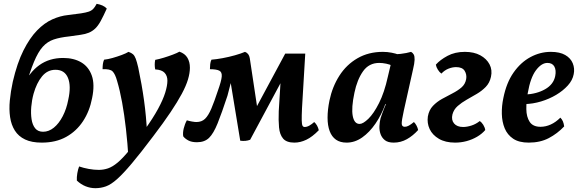

<svg xmlns="http://www.w3.org/2000/svg" viewBox="-20 -739 3045 1007"><path d="M199 9Q146 9 111.5 -7.5Q77 -24 58 -54Q39 -84 33 -124.5Q27 -165 31.5 -212Q36 -259 47 -310Q70 -409 103 -474.5Q136 -540 174.5 -579.5Q213 -619 254.5 -637.5Q296 -656 336 -660Q379 -665 405 -669Q431 -673 445.5 -678Q460 -683 469 -692.5Q478 -702 487 -719Q504 -716 517.5 -710Q531 -704 540 -694Q522 -654 508 -628.5Q494 -603 479 -589Q464 -575 446 -567.5Q428 -560 403 -556.5Q378 -553 343 -548Q295 -543 262 -532Q229 -521 204.5 -494Q180 -467 158 -414Q136 -361 110 -271L103 -291Q134 -360 186.5 -397.5Q239 -435 311 -435Q367 -435 406 -412Q445 -389 461.5 -342.5Q478 -296 463 -224Q450 -156 415.5 -103.5Q381 -51 327 -21Q273 9 199 9ZM206 -48Q236 -48 262.5 -69.5Q289 -91 309 -129.5Q329 -168 338 -216Q354 -288 336.5 -330.5Q319 -373 271 -373Q229 -373 200.5 -338.5Q172 -304 156 -247Q147 -214 144 -179Q141 -144 145.5 -114Q150 -84 164.5 -66Q179 -48 206 -48ZM105 -345H158V-320H105Z M654 -467Q669 -462 677.5 -454.5Q686 -447 692 -431Q698 -415 705 -385Q724 -295 735.5 -212Q747 -129 751 -44L654 94Q649 11 640.5 -63.5Q632 -138 620.5 -201.5Q609 -265 594 -315Q584 -351 570.5 -364.5Q557 -378 518 -376Q518 -390 519.5 -402.5Q521 -415 526 -426Q546 -428 570.5 -435Q595 -442 618 -450.5Q641 -459 654 -467ZM921 -468Q950 -458 963 -436Q976 -414 976 -384Q976 -356 966 -322.5Q956 -289 933.5 -247Q911 -205 874.5 -150.5Q838 -96 784 -25Q717 64 671.5 118Q626 172 594 200.5Q562 229 535.5 238.5Q509 248 480 248Q454 248 429 238Q404 228 383 208Q382 190 385.5 169.5Q389 149 395 134Q418 142 445.5 147Q473 152 498 152Q523 152 546.5 144Q570 136 596.5 114Q623 92 657.5 50Q692 8 740 -60Q783 -120 809 -168Q835 -216 846.5 -253Q858 -290 858 -316Q858 -341 843.5 -357Q829 -373 794 -375Q789 -400 794 -425Q815 -429 839.5 -436.5Q864 -444 886.5 -452.5Q909 -461 921 -468Z M1524 9Q1483 9 1465 -12Q1447 -33 1443.5 -70.5Q1440 -108 1442 -156L1454 -352L1469 -336L1292 -6Q1269 3 1240 -1L1184 -341H1200L1173 -237Q1143 -146 1121.5 -92.5Q1100 -39 1076.5 -16Q1053 7 1013 7Q985 7 967.5 -2.5Q950 -12 941 -24Q938 -42 943.5 -65Q949 -88 960 -108Q973 -104 987.5 -101.5Q1002 -99 1010 -99Q1038 -99 1055.5 -116Q1073 -133 1088.5 -169.5Q1104 -206 1123 -264Q1141 -314 1143 -337.5Q1145 -361 1130 -368.5Q1115 -376 1081 -376Q1081 -389 1082.5 -402.5Q1084 -416 1089 -426Q1115 -428 1147.5 -434Q1180 -440 1212 -449Q1244 -458 1265 -467Q1286 -459 1290 -434L1336 -129L1312 -153L1476 -458H1581L1564 -172Q1562 -129 1562.5 -108Q1563 -87 1566.5 -80Q1570 -73 1578 -73Q1590 -73 1603 -80.5Q1616 -88 1628 -99Q1637 -91 1643 -80Q1649 -69 1652 -56Q1618 -21 1586.5 -6Q1555 9 1524 9Z M2136 -467Q2145 -462 2150 -453Q2155 -444 2154.5 -425.5Q2154 -407 2146 -374L2098 -159Q2086 -105 2087 -89.5Q2088 -74 2103 -74Q2113 -74 2124 -80Q2135 -86 2151 -99Q2159 -91 2165 -79.5Q2171 -68 2173 -57Q2146 -27 2114 -9Q2082 9 2045 9Q2015 9 1999 -3.5Q1983 -16 1976 -35.5Q1969 -55 1970 -77.5Q1971 -100 1976 -119Q1980 -130 1985 -145Q1990 -160 1996.5 -175Q2003 -190 2008 -202L2042 -360L2019 -454Q2052 -453 2082 -456.5Q2112 -460 2136 -467ZM2072 -452 2038 -394Q2025 -401 2005.5 -405Q1986 -409 1969 -409Q1915 -409 1884 -365Q1853 -321 1839 -253Q1822 -173 1830 -131Q1838 -89 1866 -89Q1884 -89 1912 -116Q1940 -143 1968 -198.5Q1996 -254 2014 -336L2033 -416L2074 -409L2023 -193H2001Q1981 -137 1949.5 -91Q1918 -45 1879.5 -18Q1841 9 1798 9Q1764 9 1742 -6.5Q1720 -22 1709 -51.5Q1698 -81 1698 -122Q1698 -163 1708 -212Q1723 -284 1760 -342Q1797 -400 1855 -433.5Q1913 -467 1988 -467Q2012 -467 2034.5 -462.5Q2057 -458 2072 -452Z M2367 9Q2316 9 2282 -11Q2248 -31 2233.5 -62Q2219 -93 2224 -128Q2230 -162 2250.5 -183.5Q2271 -205 2298 -220Q2325 -235 2352.5 -249Q2380 -263 2400 -280Q2420 -297 2425 -324Q2429 -348 2417 -367.5Q2405 -387 2372 -387Q2353 -387 2332.5 -379Q2312 -371 2295 -353Q2285 -360 2276.5 -373.5Q2268 -387 2266 -400Q2288 -425 2327 -446Q2366 -467 2418 -467Q2466 -467 2499 -449Q2532 -431 2547.5 -401.5Q2563 -372 2555 -336Q2548 -304 2527.5 -283Q2507 -262 2480.5 -246.5Q2454 -231 2427.5 -216Q2401 -201 2380.5 -183Q2360 -165 2353 -139Q2346 -110 2361.5 -91.5Q2377 -73 2409 -73Q2429 -73 2452.5 -80.5Q2476 -88 2496 -104Q2506 -98 2514.5 -84.5Q2523 -71 2525 -57Q2508 -37 2482.5 -22Q2457 -7 2427.5 1Q2398 9 2367 9Z M2753 9Q2702 9 2671.5 -11.5Q2641 -32 2627 -66Q2613 -100 2612 -141.5Q2611 -183 2620 -225Q2636 -305 2673.5 -358.5Q2711 -412 2762 -439.5Q2813 -467 2869 -467Q2916 -467 2944.5 -450.5Q2973 -434 2984 -407Q2995 -380 2989 -350Q2983 -318 2958 -290.5Q2933 -263 2897 -241.5Q2861 -220 2818 -207Q2775 -194 2731 -193L2734 -243Q2795 -246 2839 -271Q2883 -296 2892 -340Q2898 -371 2887.5 -390Q2877 -409 2851 -409Q2820 -409 2791 -370.5Q2762 -332 2748 -251Q2740 -207 2740.5 -166.5Q2741 -126 2758 -100Q2775 -74 2815 -74Q2842 -74 2868.5 -86Q2895 -98 2919 -122Q2928 -113 2932.5 -102Q2937 -91 2939 -76Q2903 -38 2858 -14.5Q2813 9 2753 9Z"/></svg>

Font: Vollkorn SemiBold
Style: Italic
Weight: 600
Italic angle: -11°
Designer: Friedrich Althausen
Foundry: Friedrich Althausen
Version: Version 5.000